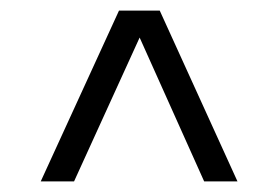

<svg xmlns="http://www.w3.org/2000/svg" viewBox="-20 -770 526 363"><path d="M57 -427 205 -750H282L429 -427H366L244 -699L120 -427Z"/></svg>

Font: Saira Expanded
Style: Regular
Weight: 400
Width: 7
Designer: Hector Gatti with collaboration of the Omnibus-Type team
Foundry: Omnibus-Type
Version: Version 1.100; ttfautohint (v1.8.3)